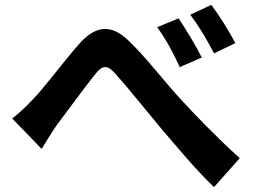

<svg xmlns="http://www.w3.org/2000/svg" viewBox="-20 -764 1040 784"><path d="M30 -280 150 -156C167 -183 190 -222 213 -255C256 -312 328 -410 368 -460C397 -497 417 -502 451 -463C499 -410 574 -316 636 -242C699 -168 782 -68 854 0L959 -118C864 -204 778 -293 714 -363C655 -427 576 -530 507 -596C434 -668 369 -661 300 -581C237 -509 161 -406 114 -358C84 -326 60 -304 30 -280ZM709 -689 622 -653C659 -601 685 -553 714 -490L804 -529C781 -575 738 -647 709 -689ZM843 -744 757 -704C794 -654 821 -609 854 -546L941 -588C918 -633 873 -704 843 -744Z"/></svg>

Font: Source Han Sans KR
Style: Bold
Weight: 700
Designer: Ryoko NISHIZUKA 西塚涼子 (kana, bopomofo & ideographs); Paul D. Hunt (Latin, Greek & Cyrillic); Sandoll Communications 산돌커뮤니
Foundry: Adobe
Version: Version 2.004;hotconv 1.0.118;makeotfexe 2.5.65603